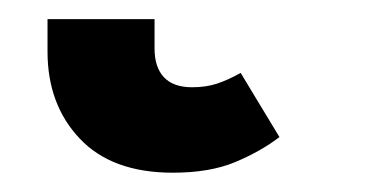

<svg xmlns="http://www.w3.org/2000/svg" viewBox="-20 22 402 202"><path d="M161.9 203.7Q97.7 203.7 63.9 167.8Q30 132 30 76.3V42.1H142.6V73Q142.6 92.8 152.5 103.3Q162.4 113.8 182.1 113.8Q197 113.8 208.6 109.9Q220.2 106 233.2 98.7L274 166.2Q254.3 181.3 227.5 192.5Q200.7 203.7 161.9 203.7Z"/></svg>

Font: Fira Sans Variable
Style: Regular
Weight: 400
Designer: Carrois Corporate & Edenspiekermann AG
Foundry: Carrois Corporate GbR & Edenspiekermann AG
Version: Version 4.202